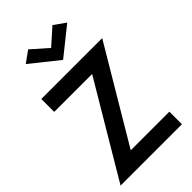

<svg xmlns="http://www.w3.org/2000/svg" viewBox="-285 -1055 1146 1146"><g transform="rotate(-45 287.5 -482.5)"><path d="M301 -874 403 -965 476 -913 301 -773 126 -913 198 -965ZM44 -591V-700H558L205 -106H531V0H13L364 -591Z"/></g></svg>

Font: Jost* Medium
Style: Regular
Weight: 500
Version: Version 3.7